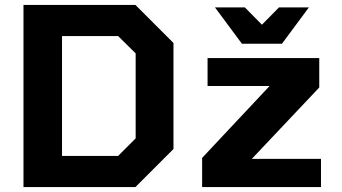

<svg xmlns="http://www.w3.org/2000/svg" viewBox="-20 -757 1384 777"><path d="M75 0V-737H528L682 -583V-154L528 0ZM959 -580 850 -727H971L1040 -657L1109 -727H1230L1121 -580ZM231 -126H458L529 -197V-541L458 -611H231ZM798 0V-118L1071 -409H820V-522H1272V-403L999 -114H1279V0Z"/></svg>

Font: Tomorrow SemiBold
Style: Regular
Weight: 600
Designer: Tony de Marco, Monica Rizzolli
Foundry: Just in Type
Version: Version 2.002